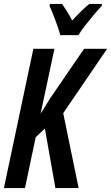

<svg xmlns="http://www.w3.org/2000/svg" viewBox="-21 -964 569 984"><path d="M-1 0 150 -714H258L187 -381L236 -460L410 -714H528L303 -384L382 0H263L209 -305L162 -261L107 0ZM288 -784Q283 -803 273.5 -830.5Q264 -858 253 -886Q242 -914 233 -933L235 -944H297Q307 -930 320.5 -908.5Q334 -887 349 -859Q374 -886 396 -907.5Q418 -929 437 -944H502L500 -933Q484 -917 460.5 -889Q437 -861 414.5 -832Q392 -803 381 -784Z"/></svg>

Font: Noto Sans ExtraCondensed SemiBold
Style: Italic
Weight: 600
Width: 2
Italic angle: -12°
Designer: Monotype Design Team
Foundry: Monotype Imaging Inc.
Version: Version 2.013; ttfautohint (v1.8.4.7-5d5b)